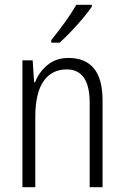

<svg xmlns="http://www.w3.org/2000/svg" viewBox="-20 -785 521 805"><path d="M268 -542Q337 -542 373.5 -498.5Q410 -455 410 -363V0H356V-353Q356 -425 331.5 -459.5Q307 -494 260 -494Q197 -494 162.5 -444.5Q128 -395 128 -294V0H74V-532H117L123 -440H127Q143 -482 178.5 -512Q214 -542 268 -542ZM365 -757Q350 -735 326.5 -707Q303 -679 277 -652Q251 -625 230 -606H195V-617Q225 -654 252.5 -692Q280 -730 300 -765H365Z"/></svg>

Font: Noto Sans Ethiopic Condensed Light
Style: Regular
Weight: 300
Width: 3
Designer: Monotype Design Team
Foundry: Monotype Imaging Inc.
Version: Version 2.102; ttfautohint (v1.8.4.7-5d5b)